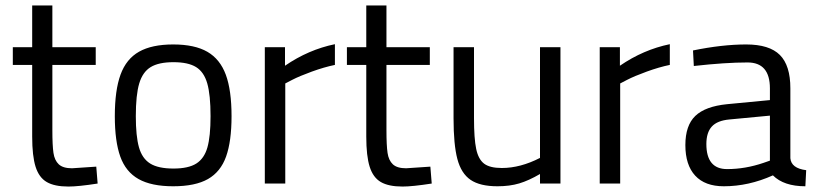

<svg xmlns="http://www.w3.org/2000/svg" viewBox="-20 -673 2994 704"><path d="M98 -172V-435H27V-500H98V-653H172V-500H331V-435H172V-196Q172 -140 176 -112.5Q180 -85 195.5 -70.5Q211 -56 244 -56L333 -62L338 0Q267 11 231 11Q180 11 151.5 -5.5Q123 -22 110.5 -61.5Q98 -101 98 -172Z M401 -247Q401 -342 422 -399.5Q443 -457 490 -483.5Q537 -510 615 -510Q694 -510 740.5 -483Q787 -456 808 -399Q829 -342 829 -247Q829 -155 809 -99Q789 -43 742.5 -16.5Q696 10 615 10Q535 10 488 -16.5Q441 -43 421 -99Q401 -155 401 -247ZM752 -247Q752 -325 740 -367Q728 -409 699 -427Q670 -445 616 -445Q562 -445 532.5 -427Q503 -409 490.5 -367Q478 -325 478 -247Q478 -174 489.5 -133Q501 -92 530.5 -73.5Q560 -55 616 -55Q671 -55 700 -73.5Q729 -92 740.5 -132.5Q752 -173 752 -247Z M951 -500H1025V-432Q1111 -491 1208 -511V-435Q1169 -427 1123.5 -410.5Q1078 -394 1051 -380L1026 -367V0H951Z M1323 -172V-435H1252V-500H1323V-653H1397V-500H1556V-435H1397V-196Q1397 -140 1401 -112.5Q1405 -85 1420.5 -70.5Q1436 -56 1469 -56L1558 -62L1563 0Q1492 11 1456 11Q1405 11 1376.5 -5.5Q1348 -22 1335.5 -61.5Q1323 -101 1323 -172Z M1643 -239V-500H1718V-240Q1718 -165 1726 -127Q1734 -89 1755 -73Q1776 -57 1820 -57Q1888 -57 1960 -94V-500H2035V0H1960V-35Q1919 -11 1884 -0.5Q1849 10 1804 10Q1740 10 1705.5 -13.5Q1671 -37 1657 -90Q1643 -143 1643 -239Z M2179 -500H2253V-432Q2339 -491 2436 -511V-435Q2397 -427 2351.5 -410.5Q2306 -394 2279 -380L2254 -367V0H2179Z M2493 -141Q2493 -213 2529.5 -248Q2566 -283 2646 -291L2803 -306V-349Q2803 -444 2721 -444Q2640 -444 2524 -431L2521 -488Q2628 -510 2716 -510Q2801 -510 2839.5 -471.5Q2878 -433 2878 -349V-93Q2881 -56 2936 -49L2933 10Q2854 10 2814 -30Q2725 10 2634 10Q2565 10 2529 -29Q2493 -68 2493 -141ZM2780 -76 2803 -84V-249L2655 -235Q2610 -231 2590 -209Q2570 -187 2570 -145Q2570 -53 2646 -53Q2713 -53 2780 -76Z"/></svg>

Font: Cairo
Style: Regular
Weight: 400
Designer: Mohamed Gaber, the designers of Titillium
Foundry: Kief Type Foundry
Version: Version 2.009; ttfautohint (v1.5.33-1714) -l 8 -r 50 -G 200 